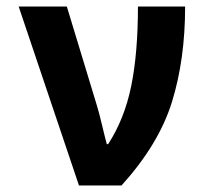

<svg xmlns="http://www.w3.org/2000/svg" viewBox="-20 -566 640 586"><path d="M351 0Q465 -126 505 -255.5Q545 -385 545 -546H401Q401 -404 380.5 -303.5Q360 -203 310 -126H306Q300 -148 291.5 -184Q283 -220 276 -243L184 -546H37L221 0Z"/></svg>

Font: Noto Sans Mono UI
Style: Bold
Weight: 700
Designer: Monotype Design team
Foundry: Monotype Imaging Inc.
Version: 1.000